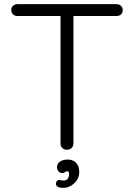

<svg xmlns="http://www.w3.org/2000/svg" viewBox="-20 -720 644 923"><path d="M570 -671Q570 -658 561.5 -650.5Q553 -643 540 -643H333V-30Q333 -17 324 -8.5Q315 0 302 0Q288 0 279.5 -8.5Q271 -17 271 -30V-643H64Q51 -643 42.5 -651Q34 -659 34 -672Q34 -684 42.5 -692Q51 -700 64 -700H540Q553 -700 561.5 -692Q570 -684 570 -671ZM284 183Q249 183 249 163Q249 155 253.5 150Q258 145 264 145Q267 145 273 146.5Q279 148 284 148Q290 148 293 147Q301 146 306.5 138Q312 130 312 116Q312 103 302 103Q298 103 292.5 107.5Q287 112 280 112Q268 112 261 103.5Q254 95 254 84Q254 67 268 57Q282 47 306 47Q330 47 345.5 62.5Q361 78 361 107Q361 138 337.5 160.5Q314 183 284 183Z"/></svg>

Font: Quicksand
Style: Regular
Weight: 400
Designer: Andrew Paglinawan
Foundry: Andrew Paglinawan
Version: Version 3.000